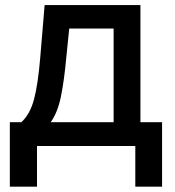

<svg xmlns="http://www.w3.org/2000/svg" viewBox="-20 -565 679 743"><path d="M607.2 157.3H503.6V0H123.2V157.3H18.1V-92H62.5Q96.2 -122.5 111.7 -180.8Q127.1 -239 135.7 -342L152.7 -545.5H523.4V-92H607.2ZM419.7 -92V-454.5H247.9L236.5 -342Q228.7 -256 216.1 -193Q203.5 -130 176.1 -92Z"/></svg>

Font: Linik Sans Medium
Style: Regular
Weight: 500
Designer: Rasmus Andersson (font), Cristiano Sobral (main changes)
Foundry: rsms
Version: Version 3.018;June 1, 2022;FontCreator 14.0.0.2814 64-bit; t